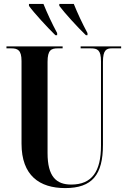

<svg xmlns="http://www.w3.org/2000/svg" viewBox="-20 -951 652 981"><path d="M263 -771H272V-782C246 -830 220 -886 202 -931H128V-921C153 -886 222 -811 263 -771ZM419 -771H427V-782C401 -830 375 -886 357 -931H283V-921C309 -886 377 -811 419 -771ZM313 10C451 10 506 -58 506 -211V-635C506 -696 524 -704 552 -704H599V-714H392V-704H443C478 -704 496 -696 496 -638V-207C496 -75 450 -8 344 -8C268 -8 223 -48 223 -169V-635C223 -696 242 -704 276 -704H300V-714H13V-704H36C70 -704 90 -696 90 -639V-217C90 -54 182 10 313 10Z"/></svg>

Font: Noto Serif Display ExtraCondensed
Style: Bold
Weight: 700
Width: 2
Designer: Monotype Design Team
Foundry: Monotype Imaging Inc.
Version: Version 2.009